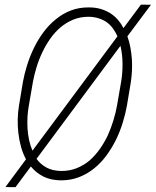

<svg xmlns="http://www.w3.org/2000/svg" viewBox="-20 -752 658 811"><path d="M516.1 -305.7 532.7 -405.3Q536.1 -428.2 537.4 -452.6Q538.6 -477.1 537.1 -502Q535.2 -526.9 530.8 -551.3Q526.4 -575.7 518.1 -598.6L617.7 -731.9L575.2 -732.4L501.5 -633.3Q492.2 -651.9 479 -667.2Q465.8 -682.6 448.7 -694.3Q430.2 -706.5 407.2 -713.6Q384.3 -720.7 356 -720.7Q314.5 -721.2 279.5 -707.8Q244.6 -694.3 216.3 -670.9Q187 -647.5 163.8 -616.2Q140.6 -585 123.5 -549.8Q106.4 -514.6 94.7 -477.5Q83 -440.4 76.7 -405.3L60.1 -305.2Q55.7 -278.3 54.9 -248.8Q54.2 -219.2 57.6 -189.9Q61 -160.2 68.8 -131.8Q76.7 -103.5 89.8 -79.1L2.9 38.1L45.4 38.6L110.4 -48.8Q132.3 -22 163.3 -6.3Q194.3 9.3 237.8 9.8Q278.8 9.8 313.7 -3.7Q348.6 -17.1 377.4 -40.5Q406.2 -63.5 429.2 -94.7Q452.1 -126 469.7 -161.1Q486.8 -196.3 498.3 -233.4Q509.8 -270.5 516.1 -305.7ZM101.6 -305.2 119.1 -406.2Q124.5 -436 134.3 -468Q144 -500 158.7 -530.8Q172.9 -561 192.1 -588.4Q211.4 -615.7 235.8 -636.7Q260.3 -657.2 289.8 -669.2Q319.3 -681.2 354.5 -681.2Q378.4 -680.7 397.7 -674.3Q417 -668 432.1 -657.2Q446.8 -646 457.5 -631.1Q468.3 -616.2 476.1 -598.6L117.2 -115.7Q107.9 -136.7 102.8 -160.9Q97.7 -185.1 96.2 -209.5Q94.7 -234.4 96.2 -259Q97.7 -283.7 101.6 -305.2ZM491.7 -406.7 474.1 -305.2Q468.8 -275.4 459 -243.4Q449.2 -211.4 435.5 -180.7Q420.9 -149.9 401.6 -122.6Q382.3 -95.2 358.4 -74.2Q334 -53.7 304.2 -41.7Q274.4 -29.8 239.3 -29.8Q202.1 -30.3 176.5 -44.2Q150.9 -58.1 134.3 -81.1L488.8 -558.6Q497.6 -520.5 497.6 -480.5Q497.6 -440.4 491.7 -406.7Z"/></svg>

Font: Roboto Mono ExtraLight
Style: Italic
Weight: 250
Italic angle: -10°
Monospace: yes
Designer: Google
Version: Version 3.000